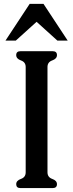

<svg xmlns="http://www.w3.org/2000/svg" viewBox="-20 -959 377 989"><path d="M224.6 -613.8V-71.8Q224.6 -45.9 249 -37.4Q273.4 -28.8 273.4 -10.3Q273.4 9.8 251 9.8H85.4Q63.5 9.8 63.5 -10.3Q63.5 -28.8 87.9 -37.4Q112.3 -45.9 112.3 -71.3V-613.8Q112.3 -639.2 87.9 -647.7Q63.5 -656.2 63.5 -675.3Q63.5 -695.3 85.9 -695.3H251Q273.4 -695.3 273.4 -675.3Q273.4 -656.2 249 -647.7Q224.6 -639.2 224.6 -613.8ZM8.3 -750 132.8 -939H204.1L328.6 -750H275.4L168.5 -846.7L61.5 -750Z"/></svg>

Font: Caudex
Style: Bold
Weight: 700
Version: Version 1.01